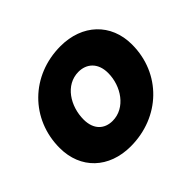

<svg xmlns="http://www.w3.org/2000/svg" viewBox="-138 -735 913 913"><g transform="rotate(-45 318.5 -279.0)"><path d="M265.6 7.9C462.5 7.9 612.6 -135.9 612.6 -330.7C612.6 -472.3 511.9 -565.8 366.2 -565.8C168.4 -565.8 21.1 -419 21.1 -226.2C21.1 -85 119.8 7.9 265.6 7.9ZM290.2 -138.8C237.3 -138.8 197.2 -172.5 197.2 -241.2C197.2 -329.8 251.8 -419.1 340.7 -419.1C393 -419.1 436.5 -385.4 436.5 -315.2C436.5 -227.6 378 -138.8 290.2 -138.8Z"/></g></svg>

Font: Poppins Devanagari Thin
Style: Italic
Weight: 100
Italic angle: -10°
Designer: Ninad Kale (Devanagari), Jonny Pinhorn (Latin)
Foundry: Indian Type Foundry
Version: 4.005